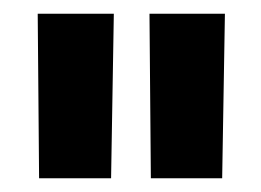

<svg xmlns="http://www.w3.org/2000/svg" viewBox="-20 -712 380 280"><path d="M200 -452 198 -692H308L304 -452ZM37 -452 35 -692H146L142 -452Z"/></svg>

Font: Panefresco 800wt
Style: Regular
Weight: 800
Designer: Campivisivi
Foundry: Campivisivi & Chank Co
Version: Version 1.001